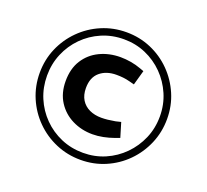

<svg xmlns="http://www.w3.org/2000/svg" viewBox="-122 -902 1079 1003"><g transform="rotate(20 418.0 -400.5)"><path d="M419 -46Q346 -46 281.5 -73.5Q217 -101 168 -150Q119 -199 91.5 -263.5Q64 -328 64 -401Q64 -474 91.5 -538Q119 -602 168 -651Q217 -700 281.5 -727.5Q346 -755 419 -755Q492 -755 556 -727.5Q620 -700 668.5 -651Q717 -602 744.5 -538Q772 -474 772 -401Q772 -328 744.5 -263.5Q717 -199 668.5 -150Q620 -101 556 -73.5Q492 -46 419 -46ZM432 -193Q371 -193 319.5 -218.5Q268 -244 237 -292Q206 -340 206 -407Q206 -476 236.5 -524Q267 -572 319 -597Q371 -622 434 -622Q462 -622 491.5 -617Q521 -612 548 -602L570 -594L547 -512L520 -519Q501 -524 483 -526Q465 -528 445 -528Q389 -528 353.5 -498Q318 -468 318 -409Q318 -370 334.5 -343.5Q351 -317 380 -303.5Q409 -290 446 -290Q463 -290 482 -292Q501 -294 523 -298L552 -305L576 -225L549 -215Q521 -205 491 -199Q461 -193 432 -193ZM419 -85Q484 -85 540.5 -109.5Q597 -134 640 -177.5Q683 -221 707.5 -278Q732 -335 732 -401Q732 -466 707.5 -523Q683 -580 640 -623.5Q597 -667 540.5 -691.5Q484 -716 419 -716Q353 -716 296 -691.5Q239 -667 196 -623.5Q153 -580 129 -523Q105 -466 105 -401Q105 -335 129 -278Q153 -221 196 -177.5Q239 -134 296 -109.5Q353 -85 419 -85Z"/></g></svg>

Font: REM Medium
Style: Regular
Weight: 500
Designer: Octavio Pardo
Foundry: Ashler Design
Version: Version 1.005;gftools[0.9.28]